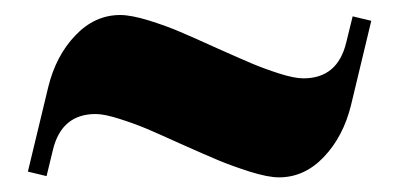

<svg xmlns="http://www.w3.org/2000/svg" viewBox="-20 -367 543 261"><path d="M392.5 -260.5Q438.8 -260.5 450.6 -309L459.4 -344.8L484.7 -338.7L457.2 -224.2Q446.7 -181.4 420.2 -153.6Q393.8 -125.9 359.3 -125.9Q344.4 -125.9 320.1 -133.5Q295.9 -141.2 277.1 -149Q258.3 -156.9 226 -171.3Q197.1 -184.4 180.1 -191.7Q163 -198.9 142.5 -205.4Q121.9 -212 110.1 -212Q63.8 -212 52 -163.5L43.3 -127.6L17.9 -133.7L45.5 -248.3Q55.9 -291.1 82.4 -318.8Q108.8 -346.6 143.4 -346.6Q158.2 -346.6 182.3 -339.2Q206.3 -331.7 225.1 -323.6Q243.9 -315.6 275.8 -301.1Q305.1 -288 322.1 -280.8Q339.2 -273.6 359.7 -267Q380.2 -260.5 392.5 -260.5Z"/></svg>

Font: Wabroye
Style: Medium
Weight: 500
Designer: gluk
Foundry: gluk
Version: Version 0.14